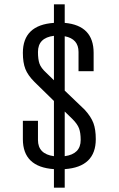

<svg xmlns="http://www.w3.org/2000/svg" viewBox="-20 -770 550 890"><path d="M230 100V14Q86 4 86 -125V-210H156V-121Q156 -56 230 -46V-302L140 -390Q109 -421 97.5 -450.5Q86 -480 86 -525Q86 -654 230 -664V-750H280V-664Q414 -652 414 -525V-440H344V-529Q344 -590 280 -602V-350L373 -261Q402 -229 413 -199.5Q424 -170 424 -125Q424 4 280 14V100ZM156 -529Q156 -495 163 -475Q170 -455 194 -433L230 -398V-604Q156 -595 156 -529ZM354 -121Q354 -154 346.5 -174.5Q339 -195 316 -218L280 -253V-46Q354 -56 354 -121Z"/></svg>

Font: Unica One
Style: Regular
Weight: 400
Designer: Eduardo Rodriguez Tunni
Foundry: Eduardo Rodriguez Tunni
Version: Version 1.001